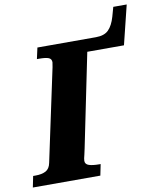

<svg xmlns="http://www.w3.org/2000/svg" viewBox="-115 -927 832 1000"><g transform="rotate(-10 300.5 -427.0)"><path d="M-11 -59H2Q35 -59 56 -70Q77 -81 83 -112L187 -600Q191 -622 191 -625Q191 -643 175.5 -649Q160 -655 126 -655H114L127 -714H437Q481 -714 503.5 -736.5Q526 -759 539 -804L553 -854H624L573 -647H379L278 -154L271 -122Q265 -100 265 -90Q265 -72 284.5 -65.5Q304 -59 341 -59H346L334 0H-23Z"/></g></svg>

Font: Noto Serif NarrowBlack
Style: Italic
Weight: 900
Width: 4
Italic angle: -12°
Designer: Monotype Design Team
Foundry: Monotype Imaging Inc.
Version: Version 1.001